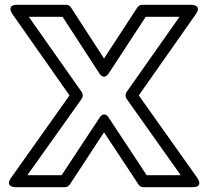

<svg xmlns="http://www.w3.org/2000/svg" viewBox="-20 -756 869 801"><path d="M435 -452 588 -686H729L508 -372C502 -363 503 -351 508 -344L734 -25H592L435 -263C435 -263 417 -298 394 -263L237 -25H94L321 -344C327 -353 326 -365 321 -372L100 -686H241L393 -452C393 -452 412 -416 435 -452ZM414 -512 276 -725C272 -732 264 -736 255 -736H52C3 -736 32 -697 32 -697L270 -358L26 -14C-2 26 46 25 46 25H250C258 25 266 21 271 14L414 -204L558 14C562 21 571 25 579 25H783C832 25 803 -14 803 -14L559 -358L797 -697C825 -737 777 -736 777 -736H574C566 -736 558 -732 553 -725Z"/></svg>

Font: Asimov
Style: XWidOu
Weight: 500
Designer: Google
Version: Version 2.000980; 2014